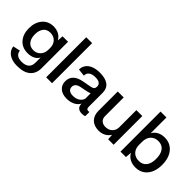

<svg xmlns="http://www.w3.org/2000/svg" viewBox="31 -1646 2677 2677"><g transform="rotate(45 1370.0 -307.0)"><path d="M293 175.8Q193.8 175.8 133.5 133.5Q73.2 91.3 64.9 19L171.9 -3.9Q181.2 89.8 299.8 89.8Q367.7 89.8 405.8 58.1Q443.8 26.4 443.8 -40V-139.2Q394.5 -54.2 272 -54.2Q165 -54.2 102.1 -125Q39.1 -195.8 39.1 -313Q39.1 -430.2 101.1 -503.2Q163.1 -576.2 267.1 -576.2Q328.1 -576.2 375.2 -549.8Q422.4 -523.4 444.8 -477.1L451.2 -565.9H559.1V-43Q559.1 59.1 492.7 117.4Q426.3 175.8 293 175.8ZM298.8 -140.1Q363.3 -140.1 403.6 -184.1Q443.8 -228 443.8 -295.9V-331.1Q443.8 -397.9 403.1 -439.9Q362.3 -481.9 295.9 -481.9Q230 -481.9 194.1 -436.5Q158.2 -391.1 158.2 -312Q158.2 -233.4 194.8 -186.8Q231.4 -140.1 298.8 -140.1Z M693.8 0V-790H810.1V0Z M1106.9 9.8Q1019 9.8 969.5 -33.4Q919.9 -76.7 919.9 -148.9Q919.9 -290 1099.1 -323.2L1218.8 -345.2Q1258.8 -352.1 1273.4 -367.4Q1288.1 -382.8 1288.1 -410.2Q1288.1 -486.8 1178.7 -486.8Q1117.2 -486.8 1082.8 -461.9Q1048.3 -437 1048.8 -388.2L939.9 -399.9Q940.4 -455.1 970.5 -495.1Q1000.5 -535.2 1054.2 -555.7Q1107.9 -576.2 1179.7 -576.2Q1290 -576.2 1346.9 -532.2Q1403.8 -488.3 1403.8 -402.8V-127.9Q1403.8 -82 1439 -82Q1452.1 -82 1456.1 -84H1461.9V-2Q1440.4 7.8 1404.8 7.8Q1358.9 7.8 1331.8 -13.4Q1304.7 -34.7 1302.7 -76.2V-91.8Q1281.2 -45.4 1227.8 -17.8Q1174.3 9.8 1106.9 9.8ZM1137.7 -80.1Q1195.8 -80.1 1236.1 -104.7Q1276.4 -129.4 1290 -173.8V-280.8Q1274.4 -272.5 1214.8 -259.8L1133.8 -244.1Q1081.1 -233.9 1060.1 -211.4Q1039.1 -189 1039.1 -158.2Q1039.1 -119.6 1065.7 -99.9Q1092.3 -80.1 1137.7 -80.1Z M1738.8 9.8Q1644.5 9.8 1592 -42.5Q1539.6 -94.7 1539.6 -185.1V-565.9H1656.7V-199.2Q1656.7 -148.9 1686.3 -121.6Q1715.8 -94.2 1766.6 -94.2Q1828.1 -94.2 1866.7 -130.6Q1905.3 -167 1906.7 -226.1V-565.9H2023.4V0H1915.5L1910.6 -83Q1882.8 -38.6 1837.6 -14.4Q1792.5 9.8 1738.8 9.8Z M2159.2 0V-790H2275.4V-479Q2302.7 -527.3 2349.4 -551.8Q2396 -576.2 2456.5 -576.2Q2568.4 -576.2 2634.8 -495.8Q2701.2 -415.5 2701.2 -279.8Q2701.2 -147 2636 -68.6Q2570.8 9.8 2459.5 9.8Q2396 9.8 2346.7 -17.3Q2297.4 -44.4 2274.4 -92.8L2266.1 0ZM2275.4 -249Q2275.4 -175.3 2317.9 -131.6Q2360.4 -87.9 2431.2 -87.9Q2503.4 -87.9 2543 -138.2Q2582.5 -188.5 2582.5 -279.8Q2582.5 -375 2543.2 -426.5Q2503.9 -478 2430.2 -478Q2358.9 -478 2317.1 -432.1Q2275.4 -386.2 2275.4 -308.1Z"/></g></svg>

Font: BDO Grotesk Medium
Style: Regular
Weight: 500
Designer: Deni Anggara
Foundry: Lokal Container
Version: Version 2.000